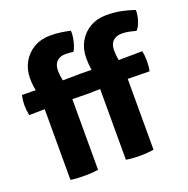

<svg xmlns="http://www.w3.org/2000/svg" viewBox="-136 -865 976 996"><g transform="rotate(-20 352.5 -367.0)"><path d="M164 -498 319.5 -500H332L470 -498L666.5 -500Q672 -474 672 -445.5Q672 -413.5 666.5 -389L468 -392L332 -389H319.5L162 -392L2 -389Q-4 -418 -4 -445.5Q-4 -473 2 -500ZM394 -434Q391 -467 386 -499.2Q381 -531.5 381 -565.5Q381 -615.5 402.8 -654.8Q424.5 -694 463.8 -717Q503 -740 555 -740Q602 -740 642.2 -731Q682.5 -722 708.5 -712.5Q709 -686 699.5 -655.5Q690 -625 675 -609.5Q660 -613.5 639 -618Q618 -622.5 597.5 -622.5Q566 -622.5 548.2 -605.2Q530.5 -588 530.5 -554.5Q530.5 -526.5 536.5 -493.8Q542.5 -461 546.5 -433V0Q510.5 6 469 6Q429.5 6 394 0ZM88 -434Q85.5 -463 78.2 -497.2Q71 -531.5 71 -565.5Q71 -615.5 93 -654.8Q115 -694 154.2 -717Q193.5 -740 245.5 -740Q275.5 -740 303.2 -736Q331 -732 355 -726.5Q356.5 -710.5 353 -688.8Q349.5 -667 343.2 -647.8Q337 -628.5 329 -619Q322 -620 311.2 -621.2Q300.5 -622.5 288 -622.5Q256 -622.5 238.5 -605.2Q221 -588 221 -554.5Q221 -526.5 228.8 -494.5Q236.5 -462.5 240.5 -433V0Q217 3 199.5 4Q182 5 164 5Q147 5 128.5 4Q110 3 88 0Z"/></g></svg>

Font: Signika SC
Style: Regular
Weight: 300
Designer: Anna Giedryś
Foundry: Anna Giedryś
Version: Version 2.000